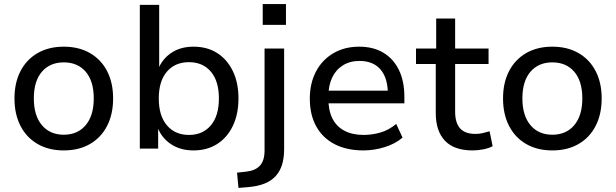

<svg xmlns="http://www.w3.org/2000/svg" viewBox="-20 -729 3023 942"><path d="M293 9Q219 9 164.5 -22.5Q110 -54 80.5 -111.5Q51 -169 51 -246Q51 -323 80.5 -380Q110 -437 164.5 -468.5Q219 -500 293 -500Q367 -500 421.5 -468.5Q476 -437 505.5 -380Q535 -323 535 -246Q535 -169 505.5 -111.5Q476 -54 421.5 -22.5Q367 9 293 9ZM293 -68Q361 -68 400.5 -115Q440 -162 440 -246Q440 -331 400.5 -377Q361 -423 293 -423Q225 -423 185.5 -377Q146 -331 146 -246Q146 -162 185.5 -115Q225 -68 293 -68Z M929 9Q864 9 817 -23Q770 -55 751 -110H756V0H666V-705H761V-386H755Q774 -438 819.5 -469Q865 -500 929 -500Q997 -500 1046 -468.5Q1095 -437 1122.5 -380Q1150 -323 1150 -246Q1150 -169 1122.5 -111.5Q1095 -54 1045.5 -22.5Q996 9 929 9ZM907 -67Q975 -67 1014.5 -114Q1054 -161 1054 -246Q1054 -331 1014.5 -377.5Q975 -424 907 -424Q839 -424 799 -377.5Q759 -331 759 -246Q759 -161 799 -114Q839 -67 907 -67Z M1269 -607V-709H1383V-607ZM1150 193 1143 118 1189 113Q1233 108 1255.5 83.5Q1278 59 1278 9V-491H1374V2Q1374 47 1363.5 80Q1353 113 1331.5 136Q1310 159 1277 172Q1244 185 1198 189Z M1763 9Q1681 9 1622 -21.5Q1563 -52 1531.5 -109Q1500 -166 1500 -245Q1500 -320 1530 -377.5Q1560 -435 1615 -467.5Q1670 -500 1742 -500Q1812 -500 1861.5 -470Q1911 -440 1937.5 -385Q1964 -330 1964 -254V-222H1573V-284H1900L1883 -267Q1883 -346 1847 -388Q1811 -430 1744 -430Q1697 -430 1662.5 -408.5Q1628 -387 1609.5 -348Q1591 -309 1591 -255V-247Q1591 -187 1611 -147.5Q1631 -108 1670 -87.5Q1709 -67 1764 -67Q1806 -67 1847 -79Q1888 -91 1924 -121L1955 -54Q1919 -23 1867 -7Q1815 9 1763 9Z M2299 9Q2208 9 2163 -38.5Q2118 -86 2118 -174V-415H2021V-491H2120V-638H2213V-491H2377V-415H2213V-181Q2213 -127 2237 -99.5Q2261 -72 2313 -72Q2331 -72 2348.5 -76Q2366 -80 2382 -85L2397 -12Q2380 -2 2352.5 3.5Q2325 9 2299 9Z M2690 9Q2616 9 2561.5 -22.5Q2507 -54 2477.5 -111.5Q2448 -169 2448 -246Q2448 -323 2477.5 -380Q2507 -437 2561.5 -468.5Q2616 -500 2690 -500Q2764 -500 2818.5 -468.5Q2873 -437 2902.5 -380Q2932 -323 2932 -246Q2932 -169 2902.5 -111.5Q2873 -54 2818.5 -22.5Q2764 9 2690 9ZM2690 -68Q2758 -68 2797.5 -115Q2837 -162 2837 -246Q2837 -331 2797.5 -377Q2758 -423 2690 -423Q2622 -423 2582.5 -377Q2543 -331 2543 -246Q2543 -162 2582.5 -115Q2622 -68 2690 -68Z"/></svg>

Font: Nunito Sans 10pt Medium
Style: Regular
Weight: 500
Designer: Vernon Adams
Foundry: Vernon Adams
Version: Version 3.101;gftools[0.9.27]